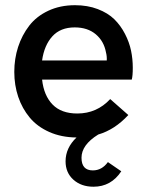

<svg xmlns="http://www.w3.org/2000/svg" viewBox="-20 -517 563 735"><path d="M488.3 -257.8Q488.3 -226.1 484.4 -212.4H141.1Q147.9 -150.9 181.4 -116.7Q214.8 -82.5 275.9 -82.5Q350.6 -82.5 401.9 -137.7L471.2 -76.7Q419.4 -20.5 356 -2Q292 37.6 292 86.9Q292 135.3 335.4 135.3Q370.1 135.3 393.1 103.5L444.3 138.7Q405.3 197.8 337.9 197.8Q291 197.8 261 170.9Q231 144 231 100.6Q231 49.3 272.9 9.3Q214.8 8.8 168.7 -11.7Q122.6 -32.2 93.8 -66.9Q64.9 -101.6 49.8 -146.2Q34.7 -190.9 34.7 -241.7Q34.7 -292 49.3 -337.2Q64 -382.3 91.8 -418.5Q119.6 -454.6 164.8 -475.8Q210 -497.1 267.1 -497.1Q315.4 -497.1 354.2 -482.2Q393.1 -467.3 417.5 -443.4Q441.9 -419.4 458.5 -387.2Q475.1 -355 481.7 -323Q488.3 -291 488.3 -257.8ZM388.7 -285.6Q389.6 -301.8 385.7 -316.4Q377.9 -359.4 346.7 -385.7Q315.4 -412.1 266.1 -412.1Q211.4 -412.1 180.4 -377.9Q149.4 -343.8 141.1 -285.6Z"/></svg>

Font: HK Grotesk SemiBold Legacy
Style: Regular
Weight: 600
Designer: Alfredo Marco Pradil
Foundry: Hanken Design Co.
Version: Version 2.022;PS 002.022;hotconv 1.0.88;makeotf.lib2.5.64775